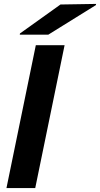

<svg xmlns="http://www.w3.org/2000/svg" viewBox="-20 -961 511 981"><path d="M310 -730 160 0H13L163 -730ZM81 -784 82 -790 289 -938 471 -941 470 -935 227 -784Z"/></svg>

Font: Nacelle Bold
Style: Italic
Weight: 700
Italic angle: -12°
Designer: Sora Sagano
Foundry: Sora Sagano
Version: Version 1.000;FEAKit 1.0